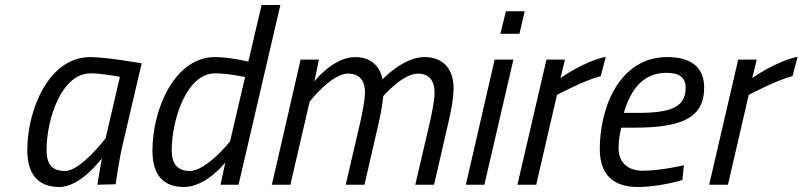

<svg xmlns="http://www.w3.org/2000/svg" viewBox="-20 -738 3206 767"><path d="M342 -445C389 -445 459 -431 459 -431L402 -186C402 -186 303 -55 240 -55C184 -55 166 -86 166 -139C166 -263 226 -445 342 -445ZM217 9C304 9 387 -106 387 -106C383 -85 369 0 369 0L442 -2C442 -2 455 -97 470 -160L546 -485C546 -485 404 -510 341 -510C172 -510 89 -295 89 -139C89 -47 128 9 217 9Z M899 -173C899 -173 805 -55 738 -55C688 -55 666 -85 666 -137C666 -261 726 -445 839 -445C893 -445 959 -430 959 -430L899 -173ZM1025 -718 972 -492C972 -492 897 -510 839 -510C679 -510 589 -305 589 -136C589 -39 632 9 715 9C804 9 880 -89 880 -89L861 0H933L1100 -718Z M1494 -252C1507 -307 1511 -354 1511 -354C1511 -354 1588 -444 1650 -444C1694 -444 1716 -416 1716 -368C1716 -334 1704 -281 1697 -249L1639 0H1714L1772 -252C1780 -288 1792 -342 1792 -384C1792 -459 1754 -510 1675 -510C1591 -510 1508 -421 1508 -421C1508 -421 1498 -510 1399 -510C1311 -510 1236 -413 1236 -413L1254 -500H1181L1066 0H1140L1217 -332C1217 -332 1304 -444 1370 -444C1416 -444 1438 -416 1438 -369C1438 -337 1426 -281 1419 -249L1361 0H1436Z M2055 -603 2076 -693H2001L1979 -603ZM1915 0 2031 -500H1956L1841 0Z M2122 0 2205 -359C2205 -359 2316 -418 2380 -434L2400 -511C2312 -493 2219 -426 2219 -426L2237 -500H2163L2047 0Z M2472 -287C2500 -383 2551 -447 2642 -447C2691 -447 2719 -431 2719 -387C2719 -309 2658 -287 2527 -287H2472ZM2547 -56C2490 -56 2451 -87 2451 -147C2451 -170 2455 -203 2462 -228H2513C2700 -228 2793 -265 2793 -388C2793 -474 2735 -510 2645 -510C2458 -510 2376 -314 2376 -142C2376 -40 2431 9 2527 9C2617 9 2706 -19 2706 -19L2712 -78C2712 -78 2621 -56 2547 -56Z M2888 0 2971 -359C2971 -359 3082 -418 3146 -434L3166 -511C3078 -493 2985 -426 2985 -426L3003 -500H2929L2813 0Z"/></svg>

Font: RazerF5
Style: Italic
Weight: 400
Foundry: Razer Inc.
Version: Version 2